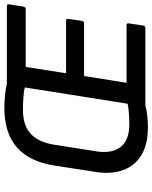

<svg xmlns="http://www.w3.org/2000/svg" viewBox="74 -782 719 908"><g transform="rotate(-90 434.0 -327.5)"><path d="M285 12Q206 12 155.5 -18.5Q105 -49 84.5 -104Q64 -159 75 -233L106 -433Q124 -547 191 -607Q258 -667 381 -667Q408 -667 440.5 -663.5Q473 -660 492 -655H859Q864 -655 866.5 -652.5Q869 -650 868 -644L857 -576Q855 -566 845 -566H572L542 -375H791Q801 -375 799 -364L790 -300Q788 -290 778 -290H529L497 -89H769Q780 -89 778 -79L768 -11Q766 0 755 0H389Q368 6 340.5 9Q313 12 285 12ZM301 -76Q328 -76 354 -78Q380 -80 398 -84L475 -570Q458 -575 427.5 -577Q397 -579 369 -579Q295 -579 255 -541.5Q215 -504 204 -430L173 -233Q161 -158 193.5 -117Q226 -76 301 -76Z"/></g></svg>

Font: Sofia Sans SemiBold
Style: Italic
Weight: 600
Italic angle: -9°
Designer: Botio Nikoltchev, Ani Petrova
Foundry: lettersoup
Version: Version 4.100-B